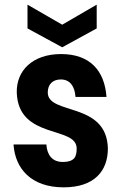

<svg xmlns="http://www.w3.org/2000/svg" viewBox="-20 -794 528 824"><path d="M253 10C387 10 443 -62 443 -157C438 -359 185 -299 185 -397C185 -432 206 -453 241 -453C281 -453 301 -423 304 -378H437C429 -491 366 -562 242 -562C120 -562 49 -491 52 -395C60 -194 309 -255 309 -157C309 -124 302 -99 249 -99C205 -99 182 -128 179 -174H38C45 -70 114 10 253 10ZM98 -672 247 -591 395 -672V-774L247 -688L98 -774Z"/></svg>

Font: Malmofest SemiBold
Style: Regular
Weight: 600
Designer: Jonny Pinhorn (Poppins), Kolossal
Version: Version 1.004;Glyphs 3.1.2 (3151)